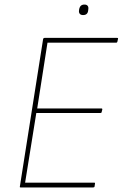

<svg xmlns="http://www.w3.org/2000/svg" viewBox="-20 -821 545 841"><path d="M70 0Q66 0 67 -4L169 -651Q171 -655 175 -655H493Q498 -655 497 -651L494 -638Q493 -634 489 -634H188L143 -346H424Q429 -346 428 -341L425 -329Q424 -326 420 -326H139L90 -21H393Q397 -21 396 -16L394 -3Q393 0 388 0ZM344 -755Q334 -755 329.5 -760.5Q325 -766 326 -774L327 -782Q329 -791 334.5 -796Q340 -801 350 -801Q359 -801 363.5 -796Q368 -791 367 -782L366 -774Q365 -765 359.5 -760Q354 -755 344 -755Z"/></svg>

Font: Sofia Sans Semi Condensed Thin
Style: Italic
Weight: 250
Italic angle: -9°
Version: Version 4.100